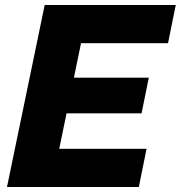

<svg xmlns="http://www.w3.org/2000/svg" viewBox="-20 -749 724 769"><path d="M8 0 159 -729H684L653 -576H265L313 -617L209 -113L178 -153H567L536 0ZM207 -295 236 -438H576L547 -295Z"/></svg>

Font: Mona Sans ExtraLight ExtraBold
Style: Italic
Weight: 800
Italic angle: -11.6951°
Version: Version 2.000